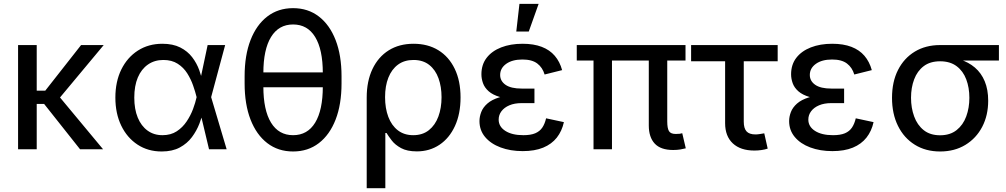

<svg xmlns="http://www.w3.org/2000/svg" viewBox="-20 -782 5273 1006"><path d="M172.4 -545.9V0H74.7V-545.9ZM523.4 -545.9 266.1 -237.3H138.2V-307.1H217.3L404.8 -545.9ZM399.4 0 209 -240.2 267.1 -304.2 520 0Z M827.1 11.7Q755.4 11.7 700.7 -24.2Q646 -60.1 615.2 -123.8Q584.5 -187.5 584.5 -270.5Q584.5 -354.5 615.7 -418Q647 -481.4 702.6 -517.1Q758.3 -552.7 830.6 -552.7Q886.2 -552.7 924.6 -533.2Q962.9 -513.7 986.8 -482.4Q1010.7 -451.2 1023.9 -414.8Q1037.1 -378.4 1043 -345.2H1077.1L1085.9 -274.4L1167.5 0H1075.2L1009.8 -274.4Q1003.4 -300.8 991.9 -333.7Q980.5 -366.7 961.2 -397.5Q941.9 -428.2 911.1 -448Q880.4 -467.8 835.9 -467.8Q789.6 -467.8 755.1 -443.8Q720.7 -419.9 702.1 -376Q683.6 -332 683.6 -270.5Q683.6 -210 701.7 -166Q719.7 -122.1 752.9 -97.9Q786.1 -73.7 831.1 -73.7Q875 -73.7 906 -94Q937 -114.3 958 -145.8Q979 -177.2 991.5 -210.9Q1003.9 -244.6 1009.8 -271.5L1067.9 -545.9H1159.7L1085.9 -271.5L1077.1 -204.1H1046.4Q1039.1 -171.4 1024.7 -134Q1010.3 -96.7 985.6 -63.5Q960.9 -30.3 922.1 -9.3Q883.3 11.7 827.1 11.7Z M1515.6 11.7Q1437.5 11.7 1380.6 -32Q1323.7 -75.7 1292.7 -155.5Q1261.7 -235.4 1261.7 -345.2V-382.3Q1261.7 -492.2 1292.7 -572Q1323.7 -651.9 1380.6 -695.6Q1437.5 -739.3 1515.6 -739.3Q1593.8 -739.3 1650.6 -695.6Q1707.5 -651.9 1738.5 -572Q1769.5 -492.2 1769.5 -382.3V-345.2Q1769.5 -235.4 1738.5 -155.5Q1707.5 -75.7 1650.6 -32Q1593.8 11.7 1515.6 11.7ZM1515.6 -73.7Q1591.3 -73.7 1631.3 -139.4Q1671.4 -205.1 1671.4 -328.6V-398.9Q1671.4 -522.5 1631.3 -588.1Q1591.3 -653.8 1515.6 -653.8Q1440.4 -653.8 1400.1 -588.1Q1359.9 -522.5 1359.9 -398.9V-328.6Q1359.9 -205.1 1400.1 -139.4Q1440.4 -73.7 1515.6 -73.7ZM1335.9 -324.7V-402.8H1697.8V-324.7Z M1901.4 204.1V-271Q1901.4 -356.9 1931.6 -420.4Q1961.9 -483.9 2016.8 -518.3Q2071.8 -552.7 2147 -552.7Q2221.7 -552.7 2276.9 -518.8Q2332 -484.9 2362.5 -421.6Q2393.1 -358.4 2393.1 -271.5Q2393.1 -185.5 2363.8 -121.8Q2334.5 -58.1 2282.7 -23.4Q2231 11.2 2164.1 11.2Q2112.8 11.2 2081.3 -6.1Q2049.8 -23.4 2032.5 -46.1Q2015.1 -68.8 2005.4 -85H1999V204.1ZM2145 -73.7Q2194.3 -73.7 2227.3 -100.1Q2260.3 -126.5 2276.9 -171.4Q2293.5 -216.3 2293.5 -272.9Q2293.5 -327.6 2277.6 -371.8Q2261.7 -416 2229 -441.9Q2196.3 -467.8 2146.5 -467.8Q2098.6 -467.8 2065.4 -443.4Q2032.2 -418.9 2014.9 -375.2Q1997.6 -331.5 1997.6 -272.9Q1997.6 -214.8 2014.6 -169.7Q2031.7 -124.5 2064.7 -99.1Q2097.7 -73.7 2145 -73.7Z M2718.8 9.8Q2654.3 9.8 2602.8 -9.5Q2551.3 -28.8 2521.7 -64.2Q2492.2 -99.6 2492.2 -147.5Q2492.2 -170.9 2501.5 -195.1Q2510.7 -219.2 2533.7 -239.5Q2556.6 -259.8 2596.9 -272.2Q2637.2 -284.7 2699.2 -284.7H2780.3V-241.7H2713.4Q2675.8 -241.7 2648.9 -230.2Q2622.1 -218.8 2607.4 -199.2Q2592.8 -179.7 2592.8 -155.3Q2592.8 -118.7 2627.7 -96.2Q2662.6 -73.7 2722.2 -73.7Q2760.7 -73.7 2784.4 -83.7Q2808.1 -93.8 2821.3 -113.3Q2834.5 -132.8 2841.3 -162.1L2934.6 -142.1Q2924.3 -95.2 2897.5 -61Q2870.6 -26.9 2826.2 -8.5Q2781.7 9.8 2718.8 9.8ZM2699.2 -262.2Q2639.2 -262.2 2600.6 -273.4Q2562 -284.7 2540.5 -303.7Q2519 -322.8 2510.7 -346.2Q2502.4 -369.6 2502.4 -392.6Q2502.4 -443.4 2529.8 -479Q2557.1 -514.6 2606 -533.7Q2654.8 -552.7 2717.8 -552.7Q2776.4 -552.7 2818.4 -536.6Q2860.4 -520.5 2886.7 -489.7Q2913.1 -459 2925.3 -414.6L2833.5 -391.6Q2822.8 -428.2 2795.2 -449.2Q2767.6 -470.2 2717.3 -470.2Q2664.1 -470.2 2632.3 -447.5Q2600.6 -424.8 2600.6 -389.2Q2600.6 -357.4 2628.9 -337.6Q2657.2 -317.9 2713.4 -317.9H2780.3V-262.2ZM2685.1 -616.7 2701.7 -761.7H2802.2L2750.5 -616.7Z M3507.3 3.9Q3441.9 3.9 3410.6 -29.5Q3379.4 -63 3379.4 -124.5V-517.6H3476.1V-146Q3476.1 -109.9 3485.1 -95Q3494.1 -80.1 3520.5 -80.1Q3534.7 -80.1 3541.7 -81.1Q3548.8 -82 3554.7 -84L3573.2 -4.9Q3562.5 -2 3545.2 1Q3527.8 3.9 3507.3 3.9ZM3089.8 0V-517.6H3186.5V0ZM3002 -464.8V-545.9H3571.8V-464.8Z M3932.6 6.8Q3859.9 6.8 3819.6 -30.8Q3779.3 -68.4 3779.3 -136.7V-460.9H3601.1V-545.9H4054.7V-460.9H3877V-144.5Q3877 -109.9 3891.4 -93.8Q3905.8 -77.6 3939 -77.6Q3947.8 -77.6 3960.9 -79.6Q3974.1 -81.5 3984.4 -83.5L4002.4 -3.4Q3988.3 1.5 3969.7 4.2Q3951.2 6.8 3932.6 6.8Z M4341.3 9.8Q4276.9 9.8 4225.3 -9.5Q4173.8 -28.8 4144.3 -64.2Q4114.7 -99.6 4114.7 -147.5Q4114.7 -170.9 4124 -195.1Q4133.3 -219.2 4156.2 -239.5Q4179.2 -259.8 4219.5 -272.2Q4259.8 -284.7 4321.8 -284.7H4402.8V-241.7H4335.9Q4298.3 -241.7 4271.5 -230.2Q4244.6 -218.8 4230 -199.2Q4215.3 -179.7 4215.3 -155.3Q4215.3 -118.7 4250.2 -96.2Q4285.2 -73.7 4344.7 -73.7Q4383.3 -73.7 4407 -83.7Q4430.7 -93.8 4443.8 -113.3Q4457 -132.8 4463.9 -162.1L4557.1 -142.1Q4546.9 -95.2 4520 -61Q4493.2 -26.9 4448.7 -8.5Q4404.3 9.8 4341.3 9.8ZM4321.8 -262.2Q4261.7 -262.2 4223.1 -273.4Q4184.6 -284.7 4163.1 -303.7Q4141.6 -322.8 4133.3 -346.2Q4125 -369.6 4125 -392.6Q4125 -443.4 4152.3 -479Q4179.7 -514.6 4228.5 -533.7Q4277.3 -552.7 4340.3 -552.7Q4398.9 -552.7 4440.9 -536.6Q4482.9 -520.5 4509.3 -489.7Q4535.6 -459 4547.9 -414.6L4456.1 -391.6Q4445.3 -428.2 4417.7 -449.2Q4390.1 -470.2 4339.8 -470.2Q4286.6 -470.2 4254.9 -447.5Q4223.1 -424.8 4223.1 -389.2Q4223.1 -357.4 4251.5 -337.6Q4279.8 -317.9 4335.9 -317.9H4402.8V-262.2Z M4905.8 11.7Q4830.1 11.7 4773.2 -23.7Q4716.3 -59.1 4685.1 -122.3Q4653.8 -185.5 4653.8 -269.5Q4653.8 -353.5 4685.3 -415.5Q4716.8 -477.5 4773.4 -511.7Q4830.1 -545.9 4905.8 -545.9H5213.9V-464.8H4974.6L4905.8 -460.9Q4853.5 -460.9 4819.8 -435.3Q4786.1 -409.7 4769.8 -366.2Q4753.4 -322.8 4753.4 -269.5Q4753.4 -216.8 4769.8 -171.9Q4786.1 -127 4819.8 -100.1Q4853.5 -73.2 4905.8 -73.2Q4958 -73.2 4992.2 -100.3Q5026.4 -127.4 5042.7 -172.1Q5059.1 -216.8 5059.1 -269.5Q5059.1 -322.8 5042.7 -366.2Q5026.4 -409.7 4992.2 -435.3Q4958 -460.9 4905.8 -460.9V-485.4Q4961.9 -485.4 5008.3 -470.9Q5054.7 -456.5 5088.1 -428Q5121.6 -399.4 5139.6 -356Q5157.7 -312.5 5157.7 -254.4Q5157.7 -177.7 5126.5 -117.7Q5095.2 -57.6 5038.3 -22.9Q4981.4 11.7 4905.8 11.7Z"/></svg>

Font: Inter Cardless
Style: Regular
Weight: 400
Designer: Rasmus Andersson
Foundry: rsms
Version: Version 4.001;git-9221beed3